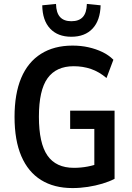

<svg xmlns="http://www.w3.org/2000/svg" viewBox="-20 -947 670 977"><path d="M349 10Q255 10 189 -31Q123 -72 88.5 -152.5Q54 -233 54 -352Q54 -470 88 -550.5Q122 -631 188.5 -673Q255 -715 349 -715Q392 -715 430 -706.5Q468 -698 500.5 -682.5Q533 -667 557 -643L522 -550Q484 -582 443 -596Q402 -610 355 -610Q266 -610 222 -549Q178 -488 178 -353Q178 -218 221.5 -155.5Q265 -93 356 -93Q392 -93 426 -99.5Q460 -106 494 -119L460 -79V-291H337V-384H563V-37Q536 -23 501 -12.5Q466 -2 427 4Q388 10 349 10ZM343 -760Q274 -760 235 -801.5Q196 -843 195 -920L265 -927Q266 -882 285.5 -860.5Q305 -839 343 -839Q382 -839 401.5 -860.5Q421 -882 422 -927L492 -920Q490 -843 451 -801.5Q412 -760 343 -760Z"/></svg>

Font: Nunito Sans 10pt Condensed
Style: Bold
Weight: 700
Width: 3
Designer: Vernon Adams
Foundry: Vernon Adams
Version: Version 3.101;gftools[0.9.27]